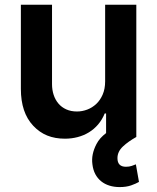

<svg xmlns="http://www.w3.org/2000/svg" viewBox="-20 -565 648 792"><path d="M66.1 -545.5H194.6V-218Q194.6 -194.2 201.3 -173.7Q208.1 -153.1 221.1 -137.8Q234 -122.5 253.4 -113.8Q272.7 -105.1 297.6 -105.1Q318.9 -105.1 339.7 -112.9Q360.4 -120.7 377 -136.2Q393.5 -151.6 403.6 -175.1Q413.7 -198.5 413.7 -229.4V-545.5H542.3V0Q525.9 9.2 512.3 18.8Q498.6 28.4 487.2 39.1Q464.5 60.4 464.5 87.4Q464.5 122.9 499.6 122.9Q513.1 122.9 523.4 119.3Q533.7 115.8 540.5 112.9L553.3 185.4Q540.5 192.8 520.6 199.8Q500.7 206.7 473.7 206.7Q450.6 206.7 431.3 200.6Q411.9 194.6 397.2 182.7Q382.5 170.8 373.2 153.4Q364 136 361.2 112.9Q358.3 91.6 362.6 71.2Q366.8 50.8 377.8 29.5Q384.6 16.3 394.5 5.1Q404.5 -6 417.6 -16V-96.9H411.9Q401.3 -71 384.6 -51.5Q367.9 -32 346.6 -19Q325.3 -6 300.2 0.5Q275.2 7.1 247.9 7.1Q207 7.1 174.9 -5.9Q142.8 -18.8 116.8 -46.5Q66.1 -100.5 66.1 -198.2Z"/></svg>

Font: Inter P Semi Bold
Style: Regular
Weight: 600
Designer: Rasmus Andersson
Foundry: rsms
Version: Version 3.018;git-588b23468